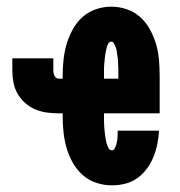

<svg xmlns="http://www.w3.org/2000/svg" viewBox="-20 -548 540 576"><path d="M316 8Q292 8 269 0.5Q246 -7 228 -23Q210 -39 198 -60.5Q186 -82 179.5 -105Q173 -128 170.5 -152Q168 -176 168 -200V-208H156Q138 -208 120 -210.5Q102 -213 85.5 -220Q69 -227 55.5 -239Q42 -251 33 -266.5Q24 -282 20.5 -300Q17 -318 17 -336V-373H140V-336Q140 -328 144 -320Q148 -312 156 -312H168V-320Q168 -344 170.5 -368Q173 -392 179.5 -414.5Q186 -437 197.5 -458.5Q209 -480 226.5 -496Q244 -512 267 -520Q290 -528 314 -528Q338 -528 361 -520Q384 -512 401.5 -496Q419 -480 430.5 -458.5Q442 -437 448.5 -414.5Q455 -392 457 -368Q459 -344 459 -320V-208H292V-200Q292 -193 292 -186Q292 -179 292.5 -172Q293 -165 293.5 -158Q294 -151 295 -144.5Q296 -138 297 -131Q298 -124 300 -117.5Q302 -111 305.5 -104Q309 -97 316 -97Q321 -97 324 -102.5Q327 -108 328.5 -113Q330 -118 331 -123.5Q332 -129 332.5 -134.5Q333 -140 333 -145.5Q333 -151 333 -156H457Q456 -136 452 -116Q448 -96 440.5 -77.5Q433 -59 421 -42.5Q409 -26 392.5 -14Q376 -2 356 3Q336 8 316 8ZM292 -312H335V-320Q335 -325 335 -330.5Q335 -336 335 -341.5Q335 -347 334.5 -352.5Q334 -358 334 -363.5Q334 -369 333 -374.5Q332 -380 331.5 -385.5Q331 -391 330 -396.5Q329 -402 327 -407Q325 -412 322 -417.5Q319 -423 314 -423Q308 -423 305 -417.5Q302 -412 300.5 -407Q299 -402 298 -396.5Q297 -391 296 -385.5Q295 -380 294.5 -374.5Q294 -369 293.5 -363.5Q293 -358 292.5 -352.5Q292 -347 292 -341.5Q292 -336 292 -330.5Q292 -325 292 -320Z"/></svg>

Font: Iosevka SS04 Extrabold
Style: Regular
Weight: 800
Monospace: yes
Designer: Belleve Invis
Foundry: Belleve Invis
Version: Version 19.0.0; ttfautohint (v1.8.4)